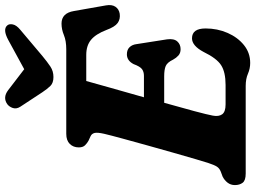

<svg xmlns="http://www.w3.org/2000/svg" viewBox="-144 -834 996 749"><g transform="rotate(-90 354.5 -460.0)"><path d="M393.5 0H51.5Q24.5 0 15.5 -12Q6.5 -24 6.5 -42Q6.5 -58.5 16 -70.8Q25.5 -83 39.5 -90L59.5 -97.5Q72 -102.5 78.5 -112.5Q85 -122.5 92.5 -145.5Q96.5 -157 107.2 -193.8Q118 -230.5 132.2 -280.5Q146.5 -330.5 161.2 -383.5Q176 -436.5 188.2 -481.5Q200.5 -526.5 206.5 -552Q212.5 -578.5 209.8 -589.5Q207 -600.5 197.5 -605L180 -613Q170.5 -618 162 -626.5Q153.5 -635 153.5 -651Q153.5 -672.5 167 -686.2Q180.5 -700 206.5 -700H536.5Q569 -700 591.5 -709.2Q614 -718.5 636.5 -718.5Q677.5 -718.5 685.5 -670L707.5 -545Q711.5 -522 702.2 -508.2Q693 -494.5 675 -491.5Q654 -488.5 638.8 -499.5Q623.5 -510.5 611.5 -543.5Q595.5 -585 573 -603.5Q550.5 -622 514.5 -622H412.5Q404 -590 386.2 -528.2Q368.5 -466.5 349 -397H432.5Q448.5 -397 458.8 -404.5Q469 -412 478.5 -437.5Q492 -463.5 516.5 -463.5Q534.5 -463.5 544.5 -453Q554.5 -442.5 556.5 -425L575 -307Q578.5 -280 567 -267Q555.5 -254 536.5 -254Q521.5 -254 512 -262.5Q502.5 -271 496 -283Q485 -306 471 -312Q457 -318 431 -318H327.5Q309 -253 295 -200.5Q281 -148 277.5 -128.5Q273 -105.5 282.5 -92Q292 -78.5 321.5 -78.5H397Q447 -78.5 474 -95.8Q501 -113 526 -164.5Q550 -209.5 579 -209.5Q617.5 -209.5 617.5 -156.5Q617.5 -110.5 600.2 -71Q583 -31.5 552.8 -7Q522.5 17.5 483 17.5Q461 17.5 441 8.8Q421 0 393.5 0ZM510.5 -793.5Q487 -774 469 -762Q451 -750 428 -750Q405 -750 393.2 -762Q381.5 -774 368.5 -793.5L312 -879.5Q302.5 -894.5 307.2 -908.5Q312 -922.5 322 -930Q348 -948.5 377 -926.5L458.5 -864L573 -926.5Q614 -948.5 629.5 -930Q636 -922.5 633.2 -908.5Q630.5 -894.5 612.5 -879.5Z"/></g></svg>

Font: Fraunces 9pt SuperSoft
Style: Bold Italic
Weight: 700
Italic angle: -16°
Version: Version 1.000;[b76b70a41]